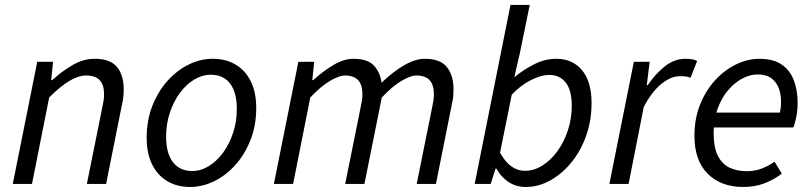

<svg xmlns="http://www.w3.org/2000/svg" viewBox="-20 -732 3226 764"><path d="M30.8 0 128.2 -486.1H191.2L183.6 -413.2H187.6Q227.1 -448.9 269.5 -473.5Q311.9 -498.1 356.7 -498.1Q418.7 -498.1 445.4 -465.6Q472.2 -433.1 472.2 -376.9Q472.2 -359.7 470.5 -344.8Q468.8 -329.9 464.2 -310L402.2 0H325.6L386.1 -300.1Q390.4 -319.8 392.3 -331.9Q394.1 -344 394.1 -356.8Q394.1 -394.2 376.8 -412.9Q359.5 -431.6 321.8 -431.6Q293.2 -431.6 257.4 -410.8Q221.6 -390.1 175.6 -344L107.3 0Z M737.1 12Q684 12 645.1 -11.5Q606.1 -34.9 584.8 -78.8Q563.6 -122.6 563.6 -183.4Q563.6 -252.6 585.9 -309.9Q608.2 -367.3 645.7 -409.4Q683.3 -451.6 730.3 -474.8Q777.3 -498.1 826.2 -498.1Q879.2 -498.1 918.2 -474.6Q957.2 -451.2 978.4 -407.3Q999.6 -363.5 999.6 -302.7Q999.6 -233.5 977.3 -176.2Q955 -118.8 917.5 -76.7Q880 -34.5 833 -11.3Q785.9 12 737.1 12ZM745 -51.5Q779 -51.5 810.6 -70.9Q842.3 -90.3 867.3 -124.1Q892.4 -158 907.3 -202.7Q922.3 -247.5 922.3 -298.2Q922.3 -364.6 895.5 -399.6Q868.8 -434.6 818.3 -434.6Q784.9 -434.6 752.9 -415.4Q721 -396.2 695.9 -362.3Q670.9 -328.5 655.9 -283.7Q641 -239 641 -187.9Q641 -122.4 667.9 -87Q694.9 -51.5 745 -51.5Z M1069.8 0 1167.2 -486.1H1230.2L1222.6 -413.2H1226.6Q1265.4 -448.9 1307 -473.5Q1348.6 -498.1 1385.9 -498.1Q1443.7 -498.1 1468.4 -470.5Q1493.1 -443 1498.1 -402.7Q1544.7 -447.6 1588.9 -472.8Q1633.1 -498.1 1670.4 -498.1Q1731.2 -498.1 1757.9 -465.6Q1784.6 -433.1 1784.6 -376.9Q1784.6 -359.7 1783 -344.8Q1781.3 -329.9 1776.6 -310L1714.6 0H1638.1L1698.6 -300.1Q1702.9 -319.8 1704.7 -331.9Q1706.6 -344 1706.6 -356.8Q1706.6 -394.2 1689.6 -412.9Q1672.6 -431.6 1635.5 -431.6Q1614.8 -431.6 1578.7 -410.8Q1542.6 -390.1 1499.2 -344L1430.1 0H1353.5L1414.1 -300.1Q1418.3 -319.8 1420.2 -331.9Q1422.1 -344 1422.1 -356.8Q1422.1 -394.2 1405.1 -412.9Q1388.1 -431.6 1351.7 -431.6Q1330.7 -431.6 1294.4 -410.8Q1258.1 -390.1 1214.6 -344L1146.3 0Z M2071.7 12Q2033.1 12 2003.1 -8.2Q1973 -28.3 1955.2 -61.4H1952L1932.5 0H1868.8L2011.3 -712.4H2087.9L2049 -522.2L2026.8 -426.4H2028.8Q2065.2 -456.2 2107.2 -477.1Q2149.1 -498.1 2193.9 -498.1Q2258 -498.1 2295.9 -452.8Q2333.9 -407.5 2333.9 -321.7Q2333.9 -251.9 2312.2 -191.2Q2290.5 -130.5 2253 -84.9Q2215.5 -39.4 2169 -13.7Q2122.4 12 2071.7 12ZM2068.5 -52.3Q2105 -52.3 2138.6 -73.5Q2172.2 -94.8 2198.3 -130.9Q2224.4 -166.9 2239.8 -213.6Q2255.1 -260.3 2255.1 -310.5Q2255.1 -372.9 2231.2 -403.4Q2207.3 -433.8 2166.1 -433.8Q2132.6 -433.8 2091.7 -412.8Q2050.8 -391.9 2016.4 -355.1L1969.7 -124.4Q1991 -86.4 2015.6 -69.4Q2040.2 -52.3 2068.5 -52.3Z M2404.8 0 2502.2 -486.1H2565.2L2553.6 -393.2H2557.6Q2587.3 -437.4 2625.2 -467.7Q2663.1 -498.1 2707.6 -498.1Q2721.1 -498.1 2733.1 -496.2Q2745.2 -494.4 2754.1 -489.4L2727.3 -422.1Q2719.9 -426.2 2709.3 -427.6Q2698.7 -428.9 2685.5 -428.9Q2649.4 -428.9 2611.3 -397.8Q2573.2 -366.7 2541.6 -306.5L2481.3 0Z M2937.4 12Q2848.6 12 2795.9 -40.8Q2743.3 -93.5 2743.3 -191.4Q2743.3 -260 2765.8 -316Q2788.3 -372 2825.7 -412.8Q2863 -453.6 2909 -475.8Q2954.9 -498 3002.1 -498Q3057.4 -498 3090.8 -474.9Q3124.1 -451.9 3139 -412.1Q3153.9 -372.2 3153.9 -322Q3153.9 -302.3 3151.5 -284.8Q3149.1 -267.2 3145.2 -251.9Q3141.3 -236.7 3137 -224.8H2800.4L2808.2 -283.9H3083.1Q3086.1 -296.5 3087 -306.1Q3087.9 -315.7 3087.9 -328Q3087.9 -355.9 3079.1 -380.4Q3070.2 -405 3049.6 -420.4Q3029 -435.8 2994 -435.8Q2965 -435.8 2934.2 -419.7Q2903.4 -403.6 2877.6 -373.5Q2851.8 -343.3 2835.8 -300Q2819.7 -256.7 2819.7 -203.2Q2819.7 -144.5 2836.9 -111.3Q2854.1 -78.1 2883.9 -64.4Q2913.7 -50.8 2951.6 -50.8Q2984.1 -50.8 3011.5 -61.5Q3038.8 -72.1 3062.1 -88.7L3090.9 -41.2Q3062 -18.4 3023.5 -3.2Q2985 12 2937.4 12Z"/></svg>

Font: Source Sans 3 VF
Style: Italic
Weight: 200
Italic angle: -11°
Designer: Paul D. Hunt
Foundry: Adobe Systems Incorporated
Version: Version 3.042;hotconv 1.0.118;makeotfexe 2.5.65603